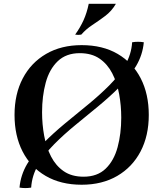

<svg xmlns="http://www.w3.org/2000/svg" viewBox="-20 -951 854 1004"><path d="M671 -730Q702 -735 732 -730Q726 -664 692 -606.5Q658 -549 606 -497Q554 -445 494 -395.5Q434 -346 374 -297Q314 -248 263 -196.5Q212 -145 179.5 -89Q147 -33 143 30Q113 35 82 30Q88 -36 122 -93.5Q156 -151 208 -203.5Q260 -256 320 -305.5Q380 -355 440 -404Q500 -453 551 -504Q602 -555 634.5 -611Q667 -667 671 -730ZM200 -364Q200 -301 211 -241Q222 -181 247 -132.5Q272 -84 313.5 -55.5Q355 -27 417 -27L407 15Q298 15 219 -31Q140 -77 98 -159Q56 -241 56 -350Q56 -459 99 -541Q142 -623 221 -669Q300 -715 407 -715L397 -673Q326 -673 282 -631Q238 -589 219 -518.5Q200 -448 200 -364ZM614 -336Q614 -399 603 -459Q592 -519 567 -567.5Q542 -616 500.5 -644.5Q459 -673 397 -673L407 -715Q517 -715 595.5 -669Q674 -623 716 -541Q758 -459 758 -350Q758 -241 715 -159Q672 -77 593 -31Q514 15 407 15L417 -27Q489 -27 532.5 -69Q576 -111 595 -181.5Q614 -252 614 -336ZM586 -931Q564 -893 530 -867.5Q496 -842 462.5 -820Q429 -798 405 -770Q389 -767 373 -770Q400 -808 417 -845.5Q434 -883 444 -931Z"/></svg>

Font: Poltawski Nowy Medium
Style: Regular
Weight: 500
Version: Version 1.001;gftools[0.9.25]